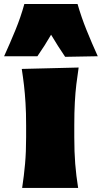

<svg xmlns="http://www.w3.org/2000/svg" viewBox="-73 -926 501 946"><path d="M36.1 0Q45.4 -61 50.5 -119.1Q55.7 -177.2 55.7 -250.5V-308.6Q55.7 -371.1 52.7 -418.5Q49.8 -465.8 45.2 -505.9Q40.5 -545.9 34.2 -586.4L314.5 -593.3Q308.1 -551.8 303.2 -510.7Q298.3 -469.7 295.7 -421.4Q293 -373 293 -308.6V-250.5Q293 -177.2 297.6 -119.1Q302.2 -61 312 0ZM-52.7 -648.9Q-23.4 -713.4 2.9 -777.6Q29.3 -841.8 46.9 -906.2H309.1Q327.6 -841.8 353.5 -777.6Q379.4 -713.4 408.7 -648.9L248 -646Q212.4 -698.2 178.7 -754.9Q163.1 -728 146.2 -701.4Q129.4 -674.8 111.3 -648.9Z"/></svg>

Font: Pinar DS1 Black
Style: Regular
Weight: 900
Designer: Amin Abedi
Version: Version 3.000